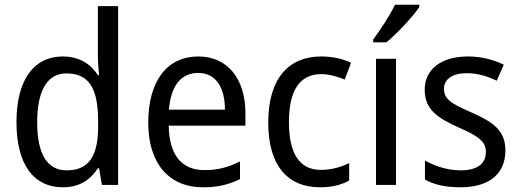

<svg xmlns="http://www.w3.org/2000/svg" viewBox="-20 -786 2209 816"><path d="M247 10C319 10 365 -23 396 -71H401L413 0H482V-760H396V-545C396 -524 399 -489 401 -467H396C365 -514 317 -546 247 -546C126 -546 50 -450 50 -267C50 -84 125 10 247 10ZM263 -62C179 -62 138 -134 138 -266C138 -396 178 -474 262 -474C363 -474 397 -404 397 -269V-248C397 -123 358 -62 263 -62Z M823 -546C691 -546 610 -443 610 -264C610 -94 696 10 843 10C906 10 951 -1 1000 -25V-100C950 -75 906 -63 849 -63C752 -63 699 -127 697 -252H1023V-306C1023 -447 950 -546 823 -546ZM822 -476C901 -476 936 -409 936 -320H698C706 -421 749 -476 822 -476Z M1340 10C1390 10 1431 0 1464 -19V-93C1429 -76 1390 -64 1343 -64C1253 -64 1208 -134 1208 -266C1208 -401 1253 -471 1346 -471C1377 -471 1416 -460 1445 -448L1472 -519C1441 -535 1394 -546 1345 -546C1209 -546 1120 -455 1120 -265C1120 -78 1206 10 1340 10Z M1762 -756V-766H1659C1637 -721 1598 -661 1566 -618V-606H1622C1667 -642 1737 -718 1762 -756ZM1663 0V-536H1578V0Z M2128 -147C2128 -231 2075 -268 1986 -307C1897 -346 1867 -364 1867 -409C1867 -449 1902 -475 1964 -475C2009 -475 2052 -462 2091 -443L2121 -511C2076 -533 2026 -546 1968 -546C1859 -546 1785 -494 1785 -405C1785 -319 1841 -284 1932 -243C2020 -205 2045 -181 2045 -140C2045 -92 2011 -62 1937 -62C1881 -62 1823 -82 1786 -104V-23C1823 -2 1871 10 1937 10C2055 10 2128 -44 2128 -147Z"/></svg>

Font: Noto Sans Devanagari SemiCondensed
Style: Regular
Weight: 400
Width: 4
Designer: Jelle Bosma - Monotype Design Team
Foundry: Monotype Imaging Inc.
Version: Version 2.004